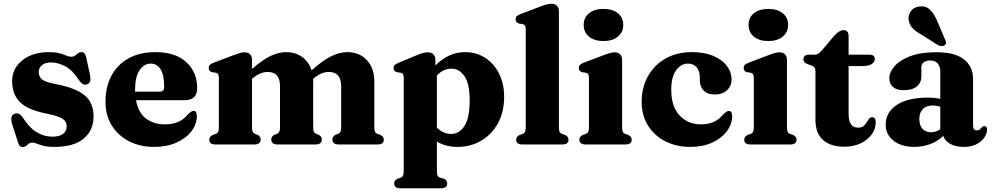

<svg xmlns="http://www.w3.org/2000/svg" viewBox="-20 -769 5282 1022"><path d="M251.5 -436.5Q219.5 -436.5 202.8 -421.8Q186 -407 186 -385Q186 -365 200.2 -349.5Q214.5 -334 267.5 -323.5Q353 -307.5 398.5 -282.8Q444 -258 461 -224.8Q478 -191.5 478 -150Q478 -74.5 425 -30.8Q372 13 269.5 13Q234 13 212 7.2Q190 1.5 176.2 -4.2Q162.5 -10 152 -10Q140.5 -10 133.2 -4.2Q126 1.5 119 7.5Q112 13.5 101 13.5Q90 13.5 84.8 7.2Q79.5 1 74.5 -15L44.5 -109Q31.5 -153 57 -163Q82 -172.5 101 -144Q135 -90 174.5 -65.8Q214 -41.5 258.5 -41.5Q297 -41.5 316 -56.5Q335 -71.5 335 -96.5Q335 -112 327 -123.8Q319 -135.5 296.5 -145.2Q274 -155 229.5 -164Q126.5 -184 85.5 -226.2Q44.5 -268.5 44.5 -336Q44.5 -382.5 69.5 -417.5Q94.5 -452.5 138 -472Q181.5 -491.5 238.5 -491.5Q275 -491.5 296.8 -485.5Q318.5 -479.5 332.2 -473.2Q346 -467 359 -467Q371.5 -467 379.8 -473.2Q388 -479.5 395.5 -485.5Q403 -491.5 414 -491.5Q434 -491.5 439 -462L459 -371.5Q463 -349.5 460.2 -337.8Q457.5 -326 444.5 -321Q431 -315.5 420.8 -321.5Q410.5 -327.5 399.5 -343.5Q366.5 -395 328 -415.8Q289.5 -436.5 251.5 -436.5Z M1029.5 -300.5Q1029.5 -235.5 962.5 -235.5H704Q716 -170 756.5 -138.5Q797 -107 858.5 -107Q897 -107 927.2 -119.5Q957.5 -132 979.5 -159.5Q991.5 -170.5 998 -174.8Q1004.5 -179 1011 -179Q1020 -179 1024 -170.5Q1028 -162 1028 -149.5Q1027 -106 998 -69Q969 -32 918 -9.5Q867 13 800.5 13Q726 13 667.5 -16.8Q609 -46.5 575.2 -100.8Q541.5 -155 541.5 -227Q541.5 -306 573 -365.5Q604.5 -425 663.8 -458.2Q723 -491.5 807 -491.5Q915 -491.5 972.2 -437.8Q1029.5 -384 1029.5 -300.5ZM699 -291.5Q699 -286 699 -281H827.5Q854 -281 854 -305.5Q854 -369.5 834.8 -400Q815.5 -430.5 783 -430.5Q746.5 -430.5 722.8 -395Q699 -359.5 699 -291.5Z M1321.5 -451.5V-402Q1378 -451.5 1421 -471.5Q1464 -491.5 1502.5 -491.5Q1553.5 -491.5 1588.8 -465.5Q1624 -439.5 1638.5 -394.5Q1698.5 -448 1743.2 -469.8Q1788 -491.5 1828 -491.5Q1893.5 -491.5 1933 -448.8Q1972.5 -406 1972.5 -335.5V-94Q1972.5 -75.5 1976.2 -67.5Q1980 -59.5 1988.5 -56.5L2003 -51.5Q2023 -43 2023 -25.5Q2023 0 1990 0H1783Q1749.5 0 1749.5 -27Q1749.5 -43 1765.5 -51L1780 -56.5Q1788.5 -60.5 1792.2 -68Q1796 -75.5 1796 -94V-310Q1796 -386 1730.5 -386Q1689.5 -386 1649 -351L1646.5 -349Q1647 -342.5 1647 -335.5V-94Q1647 -75.5 1650.8 -68Q1654.5 -60.5 1663.5 -56.5L1677 -51Q1693 -43 1693 -27Q1693 0 1659.5 0H1457.5Q1424 0 1424 -27Q1424 -43 1440 -51L1454.5 -56.5Q1463 -60.5 1466.8 -68Q1470.5 -75.5 1470.5 -94V-310Q1470.5 -386 1405 -386Q1364 -386 1323.5 -351L1321.5 -349.5V-93.5Q1321.5 -75 1325.2 -67.8Q1329 -60.5 1337.5 -56.5L1351.5 -51Q1367.5 -43 1367.5 -27Q1367.5 0 1334 0H1127Q1094 0 1094 -25.5Q1094 -43 1114 -51.5L1129.5 -56.5Q1137.5 -59.5 1141.2 -67.2Q1145 -75 1145 -93V-353Q1145 -367.5 1141 -373.8Q1137 -380 1128 -382L1109.5 -384.5Q1091 -390 1091 -407Q1091 -417.5 1096.8 -423.5Q1102.5 -429.5 1118 -435.5L1219.5 -474Q1242 -482.5 1255.8 -486.5Q1269.5 -490.5 1282.5 -490.5Q1301.5 -490.5 1311.5 -479.5Q1321.5 -468.5 1321.5 -451.5Z M2297.5 -451.5V-420.5Q2331 -454.5 2370.5 -473Q2410 -491.5 2456 -491.5Q2515.5 -491.5 2562.5 -461.2Q2609.5 -431 2636.5 -377.2Q2663.5 -323.5 2663.5 -254Q2663.5 -173 2630.5 -113Q2597.5 -53 2541.2 -20Q2485 13 2415 13Q2352.5 13 2305.5 -15.5V139.5Q2305.5 158 2309.2 165.8Q2313 173.5 2321.5 176.5L2340 181.5Q2360.5 189.5 2360.5 207.5Q2360.5 233 2327 233H2111Q2078 233 2078 207.5Q2078 190 2098 181.5L2113.5 176.5Q2121.5 173.5 2125.2 165.8Q2129 158 2129 140V-353Q2129 -367.5 2125 -373.8Q2121 -380 2112 -382L2093.5 -384.5Q2075 -389.5 2075 -407Q2075 -417.5 2080.8 -423Q2086.5 -428.5 2102 -435L2195.5 -474Q2217 -483 2231 -486.8Q2245 -490.5 2256.5 -490.5Q2277 -490.5 2287.2 -479.5Q2297.5 -468.5 2297.5 -451.5ZM2382.5 -403.5Q2339.5 -403.5 2305.5 -367V-89.5Q2339.5 -56 2381.5 -56Q2424.5 -56 2452.2 -98.5Q2480 -141 2480 -235.5Q2480 -323 2452.5 -363.2Q2425 -403.5 2382.5 -403.5Z M2955 -710.5V-93.5Q2955 -75 2958.8 -67.2Q2962.5 -59.5 2971 -56.5L2985.5 -51.5Q3006 -43.5 3006 -25.5Q3006 0 2973 0H2760.5Q2727.5 0 2727.5 -25.5Q2727.5 -43 2747.5 -51.5L2763 -56.5Q2771 -59.5 2774.8 -67.2Q2778.5 -75 2778.5 -93V-612Q2778.5 -626.5 2774.5 -632.5Q2770.5 -638.5 2761.5 -641L2743 -643.5Q2724.5 -648.5 2724.5 -666Q2724.5 -676.5 2730.2 -682.5Q2736 -688.5 2751.5 -694.5L2853 -733Q2876.5 -742 2890.2 -745.5Q2904 -749 2914 -749Q2934.5 -749 2944.8 -738.2Q2955 -727.5 2955 -710.5Z M3192 -550.5Q3144 -550.5 3115.5 -574Q3087 -597.5 3087 -636.5Q3087 -675.5 3115.5 -698.5Q3144 -721.5 3192 -721.5Q3240.5 -721.5 3269 -698.5Q3297.5 -675.5 3297.5 -636.5Q3297.5 -597.5 3269 -574Q3240.5 -550.5 3192 -550.5ZM3291.5 -451.5V-93.5Q3291.5 -75 3295.2 -67.2Q3299 -59.5 3307.5 -56.5L3322 -51.5Q3342.5 -43.5 3342.5 -25.5Q3342.5 0 3309.5 0H3097Q3064 0 3064 -25.5Q3064 -43 3084 -51.5L3099.5 -56.5Q3107.5 -60 3111.2 -67.5Q3115 -75 3115 -93V-353Q3115 -367.5 3111 -373.8Q3107 -380 3098 -382L3079.5 -384.5Q3061 -390 3061 -407Q3061 -417.5 3066.8 -423.5Q3072.5 -429.5 3088 -435.5L3189.5 -474Q3213 -483 3226.8 -486.8Q3240.5 -490.5 3250.5 -490.5Q3271 -490.5 3281.2 -479.5Q3291.5 -468.5 3291.5 -451.5Z M3874 -345Q3874 -311.5 3849.8 -288.8Q3825.5 -266 3785 -266Q3745.5 -266 3725.2 -287.2Q3705 -308.5 3705 -342V-357.5Q3705 -391 3688 -410.8Q3671 -430.5 3642 -430.5Q3605 -430.5 3579 -395Q3553 -359.5 3553 -291.5Q3553 -201 3597.8 -154Q3642.5 -107 3712 -107Q3786.5 -107 3829 -159Q3841 -170.5 3847.2 -174.5Q3853.5 -178.5 3860 -178.5Q3869 -178.5 3873.2 -170Q3877.5 -161.5 3877.5 -149Q3876 -105.5 3847.5 -68.5Q3819 -31.5 3769.2 -9.2Q3719.5 13 3654.5 13Q3580 13 3521.5 -16.8Q3463 -46.5 3429.2 -100.8Q3395.5 -155 3395.5 -227Q3395.5 -302.5 3428.5 -362.5Q3461.5 -422.5 3521.8 -457Q3582 -491.5 3664 -491.5Q3729 -491.5 3776 -471.8Q3823 -452 3848.5 -418.8Q3874 -385.5 3874 -345Z M4069.5 -550.5Q4021.5 -550.5 3993 -574Q3964.5 -597.5 3964.5 -636.5Q3964.5 -675.5 3993 -698.5Q4021.5 -721.5 4069.5 -721.5Q4118 -721.5 4146.5 -698.5Q4175 -675.5 4175 -636.5Q4175 -597.5 4146.5 -574Q4118 -550.5 4069.5 -550.5ZM4169 -451.5V-93.5Q4169 -75 4172.8 -67.2Q4176.5 -59.5 4185 -56.5L4199.5 -51.5Q4220 -43.5 4220 -25.5Q4220 0 4187 0H3974.5Q3941.5 0 3941.5 -25.5Q3941.5 -43 3961.5 -51.5L3977 -56.5Q3985 -60 3988.8 -67.5Q3992.5 -75 3992.5 -93V-353Q3992.5 -367.5 3988.5 -373.8Q3984.5 -380 3975.5 -382L3957 -384.5Q3938.5 -390 3938.5 -407Q3938.5 -417.5 3944.2 -423.5Q3950 -429.5 3965.5 -435.5L4067 -474Q4090.5 -483 4104.2 -486.8Q4118 -490.5 4128 -490.5Q4148.5 -490.5 4158.8 -479.5Q4169 -468.5 4169 -451.5Z M4298 -421 4279 -427.5Q4256.5 -435.5 4256.5 -453Q4256.5 -478 4287 -478H4316Q4326.5 -478 4334.8 -482.8Q4343 -487.5 4354 -500L4421.5 -579.5Q4447.5 -608.5 4470.5 -608.5Q4497 -608.5 4497 -577V-478H4607Q4636.5 -478 4636.5 -455.5Q4636.5 -439.5 4620.5 -428.5Q4604.5 -417.5 4569 -417.5H4497V-162.5Q4497 -89.5 4547.5 -89.5Q4566 -89.5 4576.2 -97.8Q4586.5 -106 4592.8 -117Q4599 -128 4605.2 -136.5Q4611.5 -145 4622.5 -145Q4641.5 -145 4641.5 -118.5Q4641.5 -83 4619.8 -53.2Q4598 -23.5 4560.5 -5.8Q4523 12 4474.5 12Q4401.5 12 4361 -23.8Q4320.5 -59.5 4320.5 -131.5V-389.5Q4320.5 -403.5 4315.2 -410Q4310 -416.5 4298 -421Z M4694.5 -105.5Q4694.5 -171.5 4753.5 -210.5Q4812.5 -249.5 4918.5 -249.5Q4956 -249.5 4985 -242.5V-389Q4985 -416 4970.8 -431.5Q4956.5 -447 4931.5 -447Q4910.5 -447 4897.5 -437.5Q4884.5 -428 4884.5 -414V-364.5Q4884.5 -328.5 4860 -308.8Q4835.5 -289 4791 -289Q4752 -289 4733 -306Q4714 -323 4714 -353Q4714 -385.5 4742 -417.2Q4770 -449 4825.5 -470Q4881 -491 4964 -491Q5063 -491 5111.2 -453Q5159.5 -415 5159.5 -349.5V-100Q5159.5 -75 5180.5 -75Q5190 -75 5195.2 -80Q5200.5 -85 5205 -89.5Q5208 -93 5211.5 -95.5Q5215 -98 5219.5 -98Q5234 -98 5234 -78.5Q5234 -59 5220 -37.8Q5206 -16.5 5178.5 -1.8Q5151 13 5110 13Q5067.5 13 5038.2 -3Q5009 -19 5000.5 -46Q4973 -17.5 4932 -2.2Q4891 13 4846 13Q4778 13 4736.2 -20.2Q4694.5 -53.5 4694.5 -105.5ZM4873.5 -136Q4873.5 -101 4890.5 -83Q4907.5 -65 4934.5 -65Q4961.5 -65 4985 -80.5V-200.5Q4965.5 -207.5 4944 -207.5Q4911 -207.5 4892.2 -188.8Q4873.5 -170 4873.5 -136ZM4968 -659 5009.5 -561Q5014 -552.5 5015.5 -544.5Q5017 -536.5 5010 -529.5Q5004 -524 4994 -523.8Q4984 -523.5 4975 -527.5L4886 -584Q4854 -601 4837 -619.5Q4820 -638 4816.5 -664.5Q4813 -688 4828.2 -709.5Q4843.5 -731 4874 -734.5Q4907.5 -739 4929.5 -718Q4951.5 -697 4968 -659Z"/></svg>

Font: Fraunces 9pt S000
Style: Bold
Weight: 700
Version: Version 1.000; ttfautohint (v1.8.3)